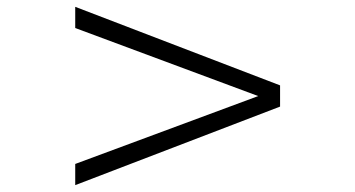

<svg xmlns="http://www.w3.org/2000/svg" viewBox="-20 -581 1040 562"><path d="M200.2 -39.1V-101.1L735.8 -299.8L200.2 -499V-561L799.8 -331.1V-269Z"/></svg>

Font: Charis SIL Phon
Style: Bold Italic
Weight: 700
Italic angle: -11°
Foundry: SIL International
Version: Version 5.000